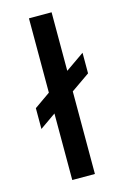

<svg xmlns="http://www.w3.org/2000/svg" viewBox="-111 -759 528 811"><g transform="rotate(-15 153.0 -353.5)"><path d="M200 0H101V-291L31 -242V-333L101 -382V-707H200V-451L282 -508V-418L200 -361Z"/></g></svg>

Font: Hind Jalandhar Medium
Style: Regular
Weight: 500
Designer: Namrata Goyal
Foundry: Indian Type Foundry
Version: Version 0.702;PS 1.0;hotconv 1.0.81;makeotf.lib2.5.63406